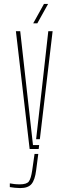

<svg xmlns="http://www.w3.org/2000/svg" viewBox="-20 -759 317 978"><path d="M131 0 61 -600H83L117 -296L148 -20H179.5L177 0ZM164 -50 192 -296 226 -600H248L183 -50ZM83 199Q72 199 56 197.5Q40 196 30 194V175Q40.5 177 53 178.5Q65.5 180 81 180Q116.5 180 127.2 165Q138 150 144 109L156 25H175L164 109Q158 157 140.8 178Q123.5 199 83 199ZM149 -640 204 -739H225L170 -640Z"/></svg>

Font: Big Shoulders Stencil Display Thin
Style: Regular
Weight: 100
Designer: Patric King
Foundry: XO Type Co
Version: Version 1.000